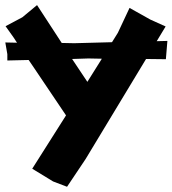

<svg xmlns="http://www.w3.org/2000/svg" viewBox="-36 -546 663 738"><path d="M-14.6 -445.3 16.6 -401.4 29.3 -381.8 -15.6 -382.8 -7.8 -337.9V-313.5L74.2 -315.4L92.8 -288.1L217.8 -102.5L87.9 102.5L168 151.4L221.7 171.9L293 65.4L525.4 -319.3L601.6 -318.4L607.4 -388.7L566.4 -387.7L600.6 -444.3L542 -470.7L461.9 -515.6L417 -419.9L394.5 -383.8L249 -379.9L201.2 -380.9L106.4 -526.4L49.8 -479.5ZM355.5 -320.3 299.8 -231.4 241.2 -319.3 303.7 -321.3Z"/></svg>

Font: MaokenAssortedSans-Lite
Style: Lite
Weight: 400
Version: Version 1.400